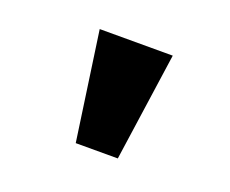

<svg xmlns="http://www.w3.org/2000/svg" viewBox="-58 -786 516 431"><g transform="rotate(20 200.0 -570.5)"><path d="M153.5 -441 116.5 -700H291L254 -441Z"/></g></svg>

Font: Trispace SemiCondensed
Style: Bold
Weight: 700
Width: 4
Designer: Tyler Finck
Foundry: Etcetera Type Company
Version: Version 1.210; ttfautohint (v1.8.3)